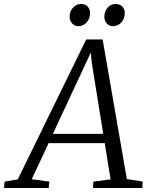

<svg xmlns="http://www.w3.org/2000/svg" viewBox="-80 -948 754 968"><path d="M-60 0 -56.5 -32.5 9.5 -43.5 354.5 -749H437.5L559.5 -45.5L639.5 -32.5L637.5 0H389L391 -32.5L477.5 -43.5L448 -226.5H165L80 -44.5L168.5 -32.5L165.5 0ZM186.5 -273H440.5L383.5 -626.5L377.5 -683L353.5 -631ZM314.5 -816Q296.5 -816 283.5 -830Q270.5 -844 271 -865.5Q272 -892 288.5 -910Q305 -928 328 -928Q350 -928 362.2 -914.5Q374.5 -901 374 -881.5Q373.5 -853 356.5 -834.5Q339.5 -816 314.5 -816ZM489 -816Q471 -816 458.2 -830Q445.5 -844 446 -865.5Q447 -892 463 -910Q479 -928 502.5 -928Q524.5 -928 537 -914.5Q549.5 -901 549 -881.5Q548.5 -853 531.5 -834.5Q514.5 -816 489 -816Z"/></svg>

Font: Merriweather 36pt Light
Style: Italic
Weight: 300
Italic angle: -7.8°
Version: Version 2.101